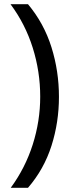

<svg xmlns="http://www.w3.org/2000/svg" viewBox="-20 -734 340 912"><path d="M260 -274Q260 -153 224.5 -41.5Q189 70 113 158H31Q100 64 135.5 -47.5Q171 -159 171 -275Q171 -394 135.5 -507Q100 -620 30 -714H113Q189 -623 224.5 -509.5Q260 -396 260 -274Z"/></svg>

Font: Noto Sans Tifinagh Azawagh
Style: Regular
Weight: 400
Designer: JamraPatel
Foundry: JamraPatel LLC
Version: Version 2.006; ttfautohint (v1.8.4.7-5d5b)